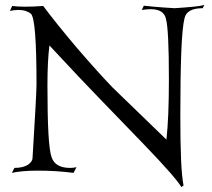

<svg xmlns="http://www.w3.org/2000/svg" viewBox="-20 -693 853 773"><path d="M710 60Q689 23 558 -113L384 -293Q347 -331 295.5 -385.5Q244 -440 179 -510Q175 -479 173 -438.5Q171 -398 171 -349Q171 -228 175 -156Q179 -84 188 -59Q203 -17 262 -17Q276 -17 288 -20L276 3Q207 -6 133 -6Q67 -6 28 3L38 -17Q73 -17 93 -30Q111 -43 111 -57Q119 -186 123 -260.5Q127 -335 127 -354Q127 -614 105 -637Q86 -653 55 -653Q37 -653 20 -649L29 -669Q52 -666 80 -666Q114 -666 154 -669Q177 -638 211 -595.5Q245 -553 289 -501Q333 -450 369 -410Q405 -370 433 -341L650 -131Q655 -175 657.5 -236Q660 -297 660 -374Q660 -575 648 -618Q639 -656 587 -656Q572 -656 551 -653L559 -670Q569 -669 600 -666Q631 -663 683 -660Q729 -663 759 -666Q789 -669 803 -673L796 -660Q732 -660 723 -620Q714 -585 710 -486Q706 -387 706 -225Q706 -120 709 -50.5Q712 19 719 54Z"/></svg>

Font: Gideon Roman
Style: Regular
Weight: 400
Designer: Robert E. Leuschke
Foundry: Robert E. Leuschke
Version: Version 2.010